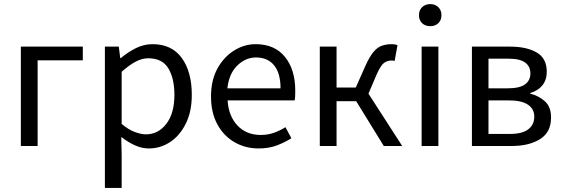

<svg xmlns="http://www.w3.org/2000/svg" viewBox="-20 -714 2754 939"><path d="M82 0V-486H385V-419H164V0Z M493 205V-486H561L568 -430H571Q604 -458 643.5 -478Q683 -498 726 -498Q820 -498 869 -430.5Q918 -363 918 -250Q918 -168 888.5 -109Q859 -50 811.5 -19Q764 12 708 12Q674 12 640.5 -3Q607 -18 573 -44L575 41V205ZM694 -57Q754 -57 793.5 -108.5Q833 -160 833 -250Q833 -330 803.5 -379.5Q774 -429 705 -429Q674 -429 642.5 -412Q611 -395 575 -363V-108Q608 -80 639 -68.5Q670 -57 694 -57Z M1245 12Q1180 12 1127 -18.5Q1074 -49 1043 -106Q1012 -163 1012 -242Q1012 -322 1043.5 -379Q1075 -436 1125 -467Q1175 -498 1230 -498Q1323 -498 1373.5 -436Q1424 -374 1424 -270Q1424 -257 1423.5 -244.5Q1423 -232 1421 -223H1093Q1098 -146 1141.5 -100Q1185 -54 1255 -54Q1290 -54 1319.5 -64.5Q1349 -75 1376 -92L1405 -38Q1374 -18 1334.5 -3Q1295 12 1245 12ZM1092 -282H1352Q1352 -356 1320.5 -394.5Q1289 -433 1232 -433Q1181 -433 1140.5 -393.5Q1100 -354 1092 -282Z M1544 0V-486H1626V-286H1720L1768 -394Q1788 -438 1807 -460.5Q1826 -483 1848 -490.5Q1870 -498 1896 -498Q1912 -498 1924 -493L1910 -416Q1904 -418 1894 -418Q1875 -418 1859 -407Q1843 -396 1823 -352L1782 -256L1947 0H1857L1722 -219H1626V0Z M2042 0V-486H2124V0ZM2084 -586Q2060 -586 2044.5 -600.5Q2029 -615 2029 -640Q2029 -664 2044.5 -679Q2060 -694 2084 -694Q2108 -694 2123.5 -679Q2139 -664 2139 -640Q2139 -615 2123.5 -600.5Q2108 -586 2084 -586Z M2288 0V-486H2475Q2555 -486 2604.5 -457.5Q2654 -429 2654 -363Q2654 -323 2632.5 -296.5Q2611 -270 2573 -259V-256Q2614 -246 2644.5 -219Q2675 -192 2675 -139Q2675 -67 2621 -33.5Q2567 0 2483 0ZM2369 -282H2461Q2522 -282 2548 -301.5Q2574 -321 2574 -355Q2574 -389 2548.5 -408Q2523 -427 2467 -427H2369ZM2369 -59H2474Q2534 -59 2563.5 -81.5Q2593 -104 2593 -144Q2593 -181 2562 -202Q2531 -223 2469 -223H2369Z"/></svg>

Font: .
Style: 
Weight: 400
Designer: Paul D. Hunt, Dalton Maag
Foundry: Dalton Maag Ltd
Version: Version 1.200